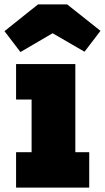

<svg xmlns="http://www.w3.org/2000/svg" viewBox="-38 -858 479 878"><path d="M306.5 -162H370V0H35.5V-162H106.5V-403H35.5V-565H306.5ZM269 -838 421.5 -717 348.5 -621.5 202.5 -706 55.5 -620 -17.5 -715.5 136 -838Z"/></svg>

Font: Hepta Slab ExtraBold
Style: Regular
Weight: 800
Designer: Michael LaGattuta
Foundry: Michael LaGattuta
Version: Version 1.102